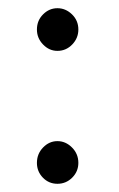

<svg xmlns="http://www.w3.org/2000/svg" viewBox="-20 -437 290 468"><path d="M120 -313Q100 -313 85 -328.5Q70 -344 70 -365Q70 -387 85 -402Q100 -417 120 -417Q140 -417 155.5 -402Q171 -387 171 -365Q171 -344 156 -328.5Q141 -313 120 -313ZM120 11Q99 11 84.5 -4Q70 -19 70 -40Q70 -62 85 -77.5Q100 -93 120 -93Q140 -93 155.5 -77.5Q171 -62 171 -40Q171 -19 156 -4Q141 11 120 11Z"/></svg>

Font: Inconsolata UltraCondensed Bold
Style: Regular
Weight: 700
Width: 1
Monospace: yes
Designer: Raph Levien, Cyreal, Brenton Simpson
Foundry: Raph Levien, Cyreal, Google
Version: Version 3.001; ttfautohint (v1.8.2.53-6de2)